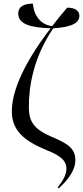

<svg xmlns="http://www.w3.org/2000/svg" viewBox="-20 -823 455 1052"><path d="M302 209C359 157 393 105 393 55C393 -13 346 -38 264 -73C164 -116 138 -157 138 -239C138 -349 163 -509 272 -668C376 -674 415 -699 415 -736C415 -760 397 -781 348 -781C318 -746 290 -712 266 -680C201 -687 165 -741 160 -803C121 -803 80 -793 80 -748C80 -691 146 -672 257 -668C87 -445 45 -303 45 -213C45 -110 108 -52 241 2C312 30 344 59 344 99C344 133 328 163 296 204Z"/></svg>

Font: Noto Serif Display SemiCondensed
Style: Regular
Weight: 400
Width: 4
Designer: Monotype Design Team
Foundry: Monotype Imaging Inc.
Version: Version 2.009